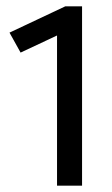

<svg xmlns="http://www.w3.org/2000/svg" viewBox="-20 -586 352 606"><path d="M239 0V-566H186L10 -483L45 -420L160 -474V0Z"/></svg>

Font: Catamaran Thin
Style: Regular
Weight: 400
Version: Version 2.000